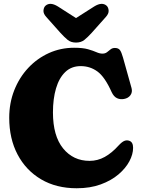

<svg xmlns="http://www.w3.org/2000/svg" viewBox="-20 -964 738 999"><path d="M672.5 -195Q672.5 -161 653 -124.5Q633.5 -88 596 -56.2Q558.5 -24.5 504 -4.5Q449.5 15.5 379 15.5Q272.5 15.5 193.8 -31Q115 -77.5 71.5 -160Q28 -242.5 28 -351Q28 -428 54.2 -494.5Q80.5 -561 126.8 -610.5Q173 -660 234.2 -687.8Q295.5 -715.5 365.5 -715.5Q411 -715.5 438 -707.8Q465 -700 481.8 -692.5Q498.5 -685 513 -685Q527 -685 536.5 -692.2Q546 -699.5 555.2 -707Q564.5 -714.5 577.5 -714.5Q595.5 -714.5 603.8 -703.8Q612 -693 620 -664.5L664.5 -505.5Q670 -484.5 658.8 -468.8Q647.5 -453 625 -449Q605.5 -445.5 588.8 -453.2Q572 -461 561 -484.5Q525.5 -564 487 -592Q448.5 -620 400 -620Q351.5 -620 319.5 -589.2Q287.5 -558.5 271.5 -504.2Q255.5 -450 255.5 -379Q255.5 -257 308.2 -192Q361 -127 446 -127Q488 -127 525 -147.5Q562 -168 596.5 -206.5Q615 -226.5 627.8 -231.2Q640.5 -236 652.5 -231.5Q672.5 -225 672.5 -195ZM457 -793Q436.5 -770.5 419.2 -756.5Q402 -742.5 375.5 -742.5Q349 -742.5 332 -756.5Q315 -770.5 294.5 -793L221 -875.5Q205 -893 206.2 -909.2Q207.5 -925.5 216.5 -934Q240.5 -955.5 281 -930.5L375.5 -870L470.5 -930.5Q511 -955.5 535 -934Q544 -925.5 545.2 -909.2Q546.5 -893 530.5 -875.5Z"/></svg>

Font: Fraunces 72pt SuperSoft Black
Style: Regular
Weight: 900
Version: Version 1.000;[0bf87f6ff]